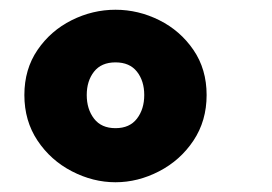

<svg xmlns="http://www.w3.org/2000/svg" viewBox="-20 -736 559 394"><path d="M30 -541Q30 -594 57 -633.5Q84 -673 127 -694.5Q170 -716 217 -716Q264 -716 307 -694.5Q350 -673 377 -633.5Q404 -594 404 -541Q404 -488 377 -447.5Q350 -407 306.5 -384.5Q263 -362 217 -362Q171 -362 127.5 -384.5Q84 -407 57 -447.5Q30 -488 30 -541ZM276 -541Q276 -570 261 -589Q246 -608 217 -608Q188 -608 173 -589Q158 -570 158 -541Q158 -512 173 -492.5Q188 -473 217 -473Q246 -473 261 -492.5Q276 -512 276 -541Z"/></svg>

Font: FiraGO Heavy
Style: Regular
Weight: 900
Designer: bBox Type
Foundry: bBox Type GmbH
Version: Version 1.001